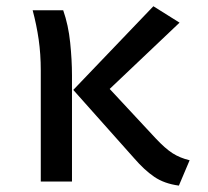

<svg xmlns="http://www.w3.org/2000/svg" viewBox="-20 -573 655 606"><path d="M464.1 -553.3 546.7 -501.5 326.2 -292.3 470.8 -136.9Q501.5 -104.1 524.9 -89.2Q548.2 -74.4 578.5 -67.2L544.6 12.8Q498.5 6.7 466.9 -14.9Q435.4 -36.4 403.6 -73.3L211.3 -289.2ZM179.5 -540.5Q195.9 -493.8 201.5 -438.5Q207.2 -383.1 207.2 -334.9V0H108.7V-350.3Q108.7 -402.1 102.1 -448.2Q95.4 -494.4 83.1 -540.5Z"/></svg>

Font: Fira Code Retina
Style: Regular
Weight: 450
Monospace: yes
Designer: Carrois Corporate, Edenspiekermann AG, Nikita Prokopov
Foundry: Carrois Corporate, Edenspiekermann AG, Nikita Prokopov
Version: Version 6.002